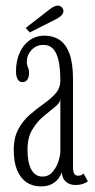

<svg xmlns="http://www.w3.org/2000/svg" viewBox="-20 -654 338 684"><path d="M125 10Q96.5 10 75 -4.2Q53.5 -18.5 41.2 -47.2Q29 -76 29 -119Q29 -164.5 45.8 -194.8Q62.5 -225 87.2 -246.2Q112 -267.5 136.8 -285Q161.5 -302.5 178.2 -321.5Q195 -340.5 195 -367Q195 -405.5 189.5 -434Q184 -462.5 170.8 -478.2Q157.5 -494 134.5 -494Q109 -494 92.2 -475.8Q75.5 -457.5 75.5 -434.5Q75.5 -424.5 77.8 -419Q80 -413.5 81.8 -408.2Q83.5 -403 83.5 -393.5Q83.5 -380 77.8 -370.8Q72 -361.5 60 -361.5Q48.5 -361.5 42.8 -371.8Q37 -382 37 -400Q37 -436 49.5 -464.8Q62 -493.5 85 -510.2Q108 -527 138.5 -527Q169.5 -527 192.2 -511.8Q215 -496.5 227.5 -462.8Q240 -429 240 -373V-60Q240 -41 244.8 -34.5Q249.5 -28 258.5 -28Q266 -28 270.8 -30.8Q275.5 -33.5 277.5 -36L293 -8.5Q287.5 -3 275.8 1Q264 5 249 5Q235.5 5 224.5 -0.2Q213.5 -5.5 207.2 -15.5Q201 -25.5 200.5 -40.5Q197.5 -31 189 -19Q180.5 -7 165 1.5Q149.5 10 125 10ZM131.5 -25Q153 -25 167 -41.2Q181 -57.5 188 -79Q195 -100.5 195 -115.5V-301.5Q194 -287.5 176 -273.2Q158 -259 135.5 -240.2Q113 -221.5 95.5 -193Q78 -164.5 78 -121Q78 -74 91.8 -49.5Q105.5 -25 131.5 -25ZM86 -538.5 71.5 -554.5 156 -620Q163.5 -626 171.2 -630Q179 -634 186 -634Q191.5 -634 196.2 -631.2Q201 -628.5 203.5 -623.5Q206 -619.5 206 -614.5Q206 -605 196.8 -597Q187.5 -589 175.5 -583.5Z"/></svg>

Font: Imbue Thin 10pt ExtraLight
Style: Regular
Weight: 250
Version: Version 1.102